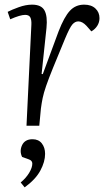

<svg xmlns="http://www.w3.org/2000/svg" viewBox="-20 -541 481 826"><path d="M115 -435Q116 -455 110.5 -466Q105 -477 88 -477Q67 -477 24 -458L13 -490Q30 -499 60.5 -510Q91 -521 118 -521Q158 -521 171.5 -496Q185 -471 180 -421L159 -223L164 -222L232 -406Q256 -468 280.5 -494.5Q305 -521 342 -521Q373 -521 390.5 -504.5Q408 -488 408 -463Q408 -445 398.5 -430Q389 -415 373 -406L352 -430Q334 -449 317 -449Q303 -449 291.5 -436Q280 -423 260 -375Q228 -298 208.5 -250Q189 -202 178.5 -171.5Q168 -141 163.5 -119Q159 -97 156 -74L149 0H94ZM86 265 69 244Q92 225 105.5 202.5Q119 180 119 163Q119 150 105 145L75 134Q63 109 75 83.5Q87 58 120 58Q146 58 160 76Q174 94 174 121Q174 155 153.5 193Q133 231 86 265Z"/></svg>

Font: Literata 36pt Light
Style: Italic
Weight: 300
Italic angle: -2°
Designer: Latin by Veronika Burian and Jose Scaglione. Greek by Irene Vlachou. Cyrillic by Vera Evstafieva
Foundry: TypeTogether
Version: Version 3.002